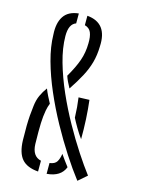

<svg xmlns="http://www.w3.org/2000/svg" viewBox="-121 -877 712 954"><g transform="rotate(15 234.5 -400.5)"><path d="M371.5 -0.5Q334 -49 293 -112.2Q252 -175.5 212.5 -247.2Q173 -319 140.8 -393.5Q108.5 -468 89 -539Q69.5 -610 68.5 -671Q64.5 -730.5 87.5 -765.2Q110.5 -800 163.5 -805.5V-754.5Q127.5 -742 128 -680Q128.5 -618.5 148.5 -548Q168.5 -477.5 200.5 -405Q232.5 -332.5 270.8 -264Q309 -195.5 347 -137.5Q385 -79.5 416 -39ZM215 -433.5Q206 -450 199.2 -464Q192.5 -478 188 -492Q219 -545 233.2 -586Q247.5 -627 248 -674Q249 -709.5 240.2 -730Q231.5 -750.5 207.5 -757V-805.5Q314 -796 307 -674Q306 -629 295.5 -591.2Q285 -553.5 265 -516Q245 -478.5 215 -433.5ZM171 5.5Q113 1 86.5 -29.8Q60 -60.5 58 -125Q57 -170 57.5 -199.5Q58 -229 59.8 -252.2Q61.5 -275.5 65 -302.5Q68.5 -334.5 79.8 -359Q91 -383.5 107 -404.5Q113.5 -387.5 122.5 -369.5Q131.5 -351.5 140.5 -335Q137 -325.5 134.2 -317Q131.5 -308.5 129.5 -297Q124 -267.5 122.5 -230.8Q121 -194 122.5 -123.5Q124.5 -60.5 171 -50ZM336 -205Q320 -226.5 304 -253.8Q288 -281 278.5 -300Q277.5 -330 275.5 -353.5Q273.5 -377 270 -402.5L325.5 -404.5Q331 -360 333.8 -307.5Q336.5 -255 336 -205ZM215 5.5V-50Q242 -53.5 251.8 -69.5Q261.5 -85.5 265 -110.5Q275 -96 285.8 -81.2Q296.5 -66.5 307 -53Q286.5 0 215 5.5Z"/></g></svg>

Font: Big Shoulders Stencil Display
Style: Regular
Weight: 400
Designer: Patric King
Foundry: XO Type Co
Version: Version 1.000